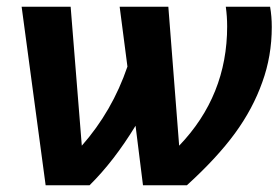

<svg xmlns="http://www.w3.org/2000/svg" viewBox="-20 -548 824 568"><path d="M648 -528H779Q784 -500 784 -468Q784 -382 756 -305Q728 -226 675 -153.5Q622 -81 533 0H403L381 -176Q317 -71 245 0H115L44 -528H189L222 -117Q312 -219 357 -351L334 -528H478L510 -117Q652 -265 652 -470Q652 -499 648 -528Z"/></svg>

Font: Libra Sans
Style: Bold Italic
Weight: 700
Italic angle: -12°
Foundry: Context Ltd
Version: Version 1.002